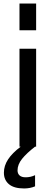

<svg xmlns="http://www.w3.org/2000/svg" viewBox="-20 -828 314 1084"><path d="M184 -808V-657H90V-808ZM90 -553H184V0H178Q130 37 104.5 69Q79 101 79 134Q79 152 90.5 162.5Q102 173 125 173Q153 173 178 161V224Q150 236 116 236Q59 236 30.5 212Q2 188 2 147Q2 108 25.5 72Q49 36 97 0H90Z"/></svg>

Font: Biryani
Style: Regular
Weight: 400
Designer: Dan Reynolds and Mathieu Reguer
Foundry: Dan Reynolds and Mathieu Reguer
Version: Version 1.004; ttfautohint (v1.1) -l 5 -r 5 -G 72 -x 0 -D la